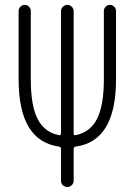

<svg xmlns="http://www.w3.org/2000/svg" viewBox="-20 -750 540 770"><path d="M216.8 -162.1Q54.7 -184.6 54.7 -431.6V-706.1Q54.7 -715.8 62 -723.1Q69.3 -730.5 79.1 -730.5Q88.9 -730.5 96.2 -723.1Q103.5 -715.8 103.5 -706.1V-431.6Q103.5 -325.2 131.3 -272Q159.2 -218.8 216.8 -208Q224.6 -206.1 224.6 -214.8V-705.1Q224.6 -715.8 232.4 -723.1Q240.2 -730.5 250 -730.5Q259.8 -730.5 267.6 -723.1Q275.4 -715.8 275.4 -705.1V-214.8Q275.4 -206.1 283.2 -208Q340.8 -218.8 368.7 -272.5Q396.5 -326.2 396.5 -431.6V-706.1Q396.5 -715.8 403.8 -723.1Q411.1 -730.5 420.9 -730.5Q430.7 -730.5 438 -723.1Q445.3 -715.8 445.3 -706.1V-431.6Q445.3 -183.6 283.2 -162.1Q275.4 -160.2 275.4 -153.3V-25.4Q275.4 -14.6 267.6 -7.3Q259.8 0 250 0Q240.2 0 232.4 -6.8Q224.6 -13.7 224.6 -25.4V-153.3Q224.6 -160.2 216.8 -162.1Z"/></svg>

Font: Rounded-X Mgen+ 1mn light
Style: Regular
Weight: 200
Designer: [Source Han Sans]
Ryoko NISHIZUKA  (kana & ideographs); Paul D. Hunt (Latin, Greek & Cyrillic); Wenlong ZHANG  (bopomofo
Version: Version 1.059.20150602